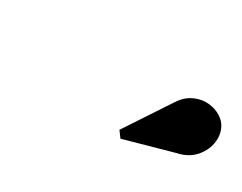

<svg xmlns="http://www.w3.org/2000/svg" viewBox="-38 -1159 589 468"><g transform="rotate(30 256.5 -925.5)"><path d="M308 -834.5 295 -852 375.5 -974Q389 -996 407 -1005.8Q425 -1015.5 443.8 -1015.8Q462.5 -1016 478.2 -1008.5Q494 -1001 502.5 -989Q515.5 -969.5 512.8 -944.8Q510 -920 492.5 -899.5Q475 -879 444 -872.5Z"/></g></svg>

Font: Bodoni Moda 9pt ExtraBold
Style: Italic
Weight: 800
Italic angle: -13°
Designer: Owen Earl
Foundry: indestructible type
Version: Version 2.004